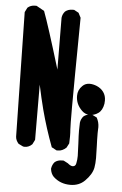

<svg xmlns="http://www.w3.org/2000/svg" viewBox="-60 -800 619 978"><g transform="rotate(5 250.0 -311.0)"><path d="M284.2 15.6Q287.1 15.6 293 15.6L315.4 27.3Q330.1 40 340.8 40Q355.5 40 358.4 23.4Q362.3 4.9 362.3 -14.6Q362.3 -34.2 359.9 -77.1Q357.4 -120.1 357.4 -143.1Q357.4 -166 358.4 -182.6V-183.6Q360.4 -202.1 373 -216.8Q387.7 -229.5 409.2 -229.5Q412.1 -229.5 418 -229.5L441.4 -217.8Q454.1 -194.3 454.1 -168.9Q454.1 -165 453.6 -157.7Q453.1 -150.4 453.1 -139.6Q453.1 -105.5 454.6 -73.2Q456.1 -41 456.1 -12.2Q456.1 16.6 452.1 38.1Q445.3 72.3 411.1 106.4Q381.8 135.7 336.9 135.7Q285.2 135.7 250 102.5Q235.4 87.9 232.4 62.5Q235.4 41 248 27.3Q262.7 15.6 284.2 15.6ZM88.9 -37.1Q81.1 -37.1 78.1 -39.1L56.6 -49.8Q42 -66.4 41 -85L29.3 -720.7L41 -744.1Q56.6 -757.8 78.1 -757.8Q81.1 -757.8 86.9 -757.8L127 -735.4Q154.3 -663.1 220.7 -443.4L218.8 -708Q220.7 -726.6 233.4 -741.2Q249 -753.9 270.5 -753.9Q273.4 -753.9 279.3 -753.9L302.7 -741.2L315.4 -716.8Q311.5 -361.3 311.5 -262.2Q311.5 -163.1 313 -146Q314.5 -128.9 314.5 -110.4Q314.5 -91.8 313.5 -74.2L301.8 -51.8Q282.2 -33.2 259.8 -33.2Q256.8 -33.2 252 -33.2L226.6 -46.9Q191.4 -140.6 167 -233.4Q152.3 -290 137.7 -359.4L138.7 -77.1L127 -53.7Q110.4 -37.1 88.9 -37.1ZM332 -319.3Q332 -349.6 354.5 -371.1Q369.1 -385.7 391.6 -385.7Q408.2 -385.7 427.7 -377.9Q450.2 -368.2 462.9 -350.1Q475.6 -332 475.6 -307.6Q475.6 -299.8 474.6 -291Q468.8 -256.8 448.2 -242.2Q427.7 -227.5 401.4 -227.5Q391.6 -228.5 381.8 -232.9Q372.1 -237.3 364.3 -245.1Q332 -276.4 332 -319.3Z"/></g></svg>

Font: JasonHandwriting2
Style: SemiBold
Weight: 600
Version: Version 1.04.7